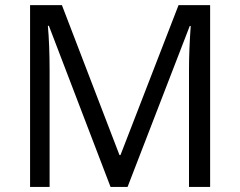

<svg xmlns="http://www.w3.org/2000/svg" viewBox="-20 -734 943 754"><path d="M414.1 0 171.9 -632.8H168Q174.8 -557.6 174.8 -454.1V0H98.1V-713.9H223.1L449.2 -125H453.1L681.2 -713.9H805.2V0H722.2V-460Q722.2 -539.1 729 -631.8H725.1L481 0Z"/></svg>

Font: f05545470
Style: Regular
Weight: 400
Foundry: Ascender Corporation
Version: Version 1.10